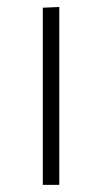

<svg xmlns="http://www.w3.org/2000/svg" viewBox="-20 -516 285 536"><path d="M99.5 0V-494.5L145.5 -496.5V0Z"/></svg>

Font: Heraclito ExtraLight
Style: Regular
Weight: 200
Designer: Kostas Bartsokas (font) & Cristiano Sobral (main changes)
Foundry: Kostas Bartsokas (font) & Cristiano Sobral (main changes)
Version: Version 1.00;July 8, 2020;FontCreator 13.0.0.2655 64-bit